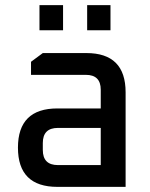

<svg xmlns="http://www.w3.org/2000/svg" viewBox="-20 -729 584 749"><path d="M204 0Q50 0 50 -153Q50 -306 204 -306H373V-379Q373 -437 315 -437H101V-488L147 -522H317Q470 -522 470 -369V0ZM147 -144Q147 -85 206 -85H373V-230H206Q147 -230 147 -171ZM134 -611V-709H226V-611ZM320 -611V-709H411V-611Z"/></svg>

Font: Oxanium ExtraLight Medium
Style: Regular
Weight: 500
Version: Version 2.000